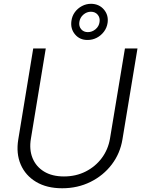

<svg xmlns="http://www.w3.org/2000/svg" viewBox="-20 -984 753 1016"><path d="M641.1 -727.5H707.5L627.9 -246.1Q615.7 -171.9 571.3 -113.5Q526.9 -55.2 459 -21.5Q391.1 12.2 309.1 12.2Q227.5 12.2 171.1 -21.5Q114.7 -55.2 89.6 -113.5Q64.5 -171.9 76.7 -246.1L155.8 -727.5H222.2L143.6 -250.5Q133.8 -192.9 152.1 -147.7Q170.4 -102.5 212.9 -76.4Q255.4 -50.3 318.4 -50.3Q381.8 -50.3 433.3 -76.4Q484.9 -102.5 518.6 -147.7Q552.2 -192.9 562 -250.5ZM443.8 -772.5Q402.3 -772 377.2 -801.8Q352.1 -831.5 357.9 -873Q361.3 -899.4 376.2 -919.7Q391.1 -939.9 413.6 -951.9Q436 -963.9 461.9 -963.9Q504.4 -963.4 529.8 -933.6Q555.2 -903.8 549.3 -862.8Q545.4 -836.9 530 -816.4Q514.6 -795.9 492.2 -784.2Q469.7 -772.5 443.8 -772.5ZM444.8 -814Q467.3 -814 485.6 -829.3Q503.9 -844.7 506.8 -867.7Q510.3 -890.1 497.1 -906Q483.9 -921.9 460.9 -921.9Q439 -921.9 421.1 -906.5Q403.3 -891.1 399.9 -867.7Q396.5 -845.2 409.4 -829.6Q422.4 -814 444.8 -814Z"/></svg>

Font: Inter Tight Light
Style: Italic
Weight: 300
Italic angle: -9.39999°
Designer: Rasmus Andersson
Foundry: rsms
Version: Version 3.004